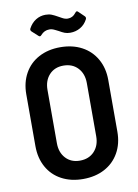

<svg xmlns="http://www.w3.org/2000/svg" viewBox="-97 -957 739 1029"><g transform="rotate(-10 272.0 -442.0)"><path d="M49 -209V-491Q49 -555 76.5 -604.5Q104 -654 154.5 -681Q205 -708 271 -708Q338 -708 388.5 -681Q439 -654 467 -604.5Q495 -555 495 -491V-209Q495 -144 467 -94.5Q439 -45 388.5 -18Q338 9 271 9Q205 9 154.5 -18Q104 -45 76.5 -94.5Q49 -144 49 -209ZM379 -204V-494Q379 -545 349.5 -576.5Q320 -608 271 -608Q223 -608 194 -576.5Q165 -545 165 -494V-204Q165 -154 194 -122.5Q223 -91 271 -91Q320 -91 349.5 -122.5Q379 -154 379 -204ZM279 -795Q273 -798 263 -803Q253 -808 246 -810Q239 -812 231 -812Q203 -812 184 -790Q176 -780 168 -788L135 -818Q127 -826 132 -835Q147 -863 171 -878Q195 -893 224 -893Q243 -893 257 -887.5Q271 -882 292 -870Q296 -868 305.5 -862.5Q315 -857 323 -854.5Q331 -852 339 -852Q366 -852 383 -875Q388 -882 393 -882Q396 -882 400 -878L431 -848Q435 -844 435 -839Q435 -834 433 -831Q419 -804 394 -789.5Q369 -775 339 -775Q322 -775 309 -780Q296 -785 279 -795Z"/></g></svg>

Font: Barlow Semi Condensed SemiBold
Style: Regular
Weight: 600
Width: 4
Designer: Jeremy Tribby
Foundry: Tribby Type
Version: Version 1.408